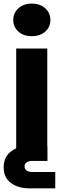

<svg xmlns="http://www.w3.org/2000/svg" viewBox="-30 -825 338 1056"><path d="M59.1 0V-558.1H230V0ZM43 -714.8Q43 -753.9 71.3 -779.5Q99.6 -805.2 145 -805.2Q190.4 -805.2 218.8 -779.5Q247.1 -753.9 247.1 -714.8Q247.1 -676.3 218.8 -651.1Q190.4 -626 145 -626Q99.6 -626 71.3 -651.1Q43 -676.3 43 -714.8ZM273.9 210.9H130.9Q69.8 210.9 30 181.2Q-9.8 151.4 -9.8 96.2Q-9.8 41 27.1 10.5Q64 -20 116.2 -20H231V60.1H148.9Q128.4 60.1 116.7 67.9Q105 75.7 105 89.8Q105 105 116.5 113Q127.9 121.1 148.9 121.1H273.9Z"/></svg>

Font: Biathlonist
Style: Bold
Weight: 700
Designer: Go4gold
Foundry: Go4gold
Version: Version 3.010;FEAKit 1.0